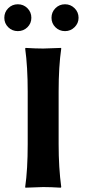

<svg xmlns="http://www.w3.org/2000/svg" viewBox="-23 -871 394 894"><path d="M216.8 -788.1C216.8 -770.8 222.9 -756.2 235.1 -744.1C247.3 -732.1 262.2 -726.1 279.8 -726.1C297 -726.1 311.8 -732.2 324.2 -744.4C336.6 -756.6 342.8 -771.2 342.8 -788.1C342.8 -805.7 336.6 -820.6 324.2 -832.8C311.8 -845 297 -851.1 279.8 -851.1C262.2 -851.1 247.3 -845 235.1 -832.8C222.9 -820.6 216.8 -805.7 216.8 -788.1ZM-2.9 -788.1C-2.9 -770.8 3.2 -756.2 15.4 -744.1C27.6 -732.1 42.5 -726.1 60.1 -726.1C77.6 -726.1 92.5 -732.1 104.7 -744.1C116.9 -756.2 123 -770.8 123 -788.1C123 -805.7 116.9 -820.6 104.7 -832.8C92.5 -845 77.6 -851.1 60.1 -851.1C42.5 -851.1 27.6 -845 15.4 -832.8C3.2 -820.6 -2.9 -805.7 -2.9 -788.1ZM106 -444.8V-200.2C106 -120.8 102.1 -54 94.2 0L95.2 2.9L178.2 0C201 0 228.2 1 259.8 2.9L262.2 0C254.1 -59.6 250 -126.3 250 -200.2V-444.8C250 -522.9 254.1 -589.7 262.2 -645L261.2 -647.9L178.2 -645C155.4 -645 128.1 -646 96.2 -647.9L94.2 -645C102.1 -588.1 106 -521.3 106 -444.8Z"/></svg>

Font: Linux Biolinum G
Style: Bold
Weight: 700
Designer: Philipp H. Poll
Foundry: Philipp H. Poll
Version: Version 1.1.0